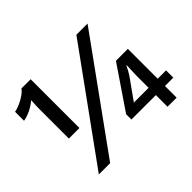

<svg xmlns="http://www.w3.org/2000/svg" viewBox="-146 -883 1105 1105"><g transform="rotate(-45 407.0 -330.5)"><path d="M134 -665H209V-268H123V-509Q123 -540 126 -578Q72 -533 13 -523V-596Q43 -601 81 -622Q119 -643 134 -665ZM99 0 576 -660H667L191 0ZM796 -150V-91H728V4H654V-91H455V-134L631 -393H728V-150ZM534 -150H654V-253Q654 -256 657 -331H654Q641 -301 623 -275Z"/></g></svg>

Font: Elaine Sans Medium
Style: Regular
Weight: 500
Designer: Wei Huang
Foundry: Wei Huang
Version: Version 2.001;December 24, 2019;FontCreator 12.0.0.2547 64-b